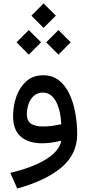

<svg xmlns="http://www.w3.org/2000/svg" viewBox="-20 -820 508 1104"><path d="M160.6 -730 230.5 -800.3 301.3 -730 230.5 -659.7ZM245.6 -576.7 315.9 -647 386.7 -576.7 315.9 -505.9ZM75.2 -576.7 145.5 -647 216.3 -576.7 145.5 -505.9ZM331.5 -5.9 328.1 -10.7Q305.7 -4.4 278.6 -0.2Q251.5 3.9 222.2 3.9Q144 3.9 99.6 -34.4Q55.2 -72.8 55.2 -151.9Q55.2 -211.4 74.2 -265.1Q93.3 -318.8 131.6 -353Q169.9 -387.2 228.5 -387.2Q282.2 -387.2 319.6 -357.4Q356.9 -327.6 379.9 -278.1Q402.8 -228.5 413.3 -168.5Q423.8 -108.4 423.8 -48.3Q423.8 65.9 334.5 141.8Q245.1 217.8 79.1 264.2L39.1 173.8Q163.1 145 240.2 98.6Q317.4 52.2 331.5 -5.9ZM332.5 -105.5Q331.1 -135.3 325.2 -167Q319.3 -198.7 307.1 -226.1Q294.9 -253.4 274.9 -270.5Q254.9 -287.6 226.1 -287.6Q195.3 -287.6 174.8 -269Q154.3 -250.5 144.3 -222.2Q134.3 -193.8 134.3 -164.6Q134.3 -124 158.9 -108.4Q183.6 -92.8 225.6 -92.8Q255.9 -92.8 282.7 -96.7Q309.6 -100.6 332.5 -105.5Z"/></svg>

Font: Estedad-FD Medium
Style: Regular
Weight: 500
Designer: Amin Abedi
Version: Version 7.3